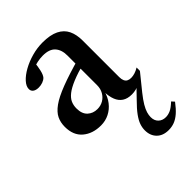

<svg xmlns="http://www.w3.org/2000/svg" viewBox="-210 -561 912 912"><g transform="rotate(-45 246.0 -105.0)"><path d="M478 -42 412.5 39Q391 66 379.2 86Q367.5 106 363 121.2Q358.5 136.5 358.5 149.5Q358.5 173.5 372.8 187.2Q387 201 410 201Q425 201 441 194Q457 187 480 165.5L492.5 179.5Q471.5 207.5 452.8 223.8Q434 240 415.5 247Q397 254 376 254Q338 254 316.2 232Q294.5 210 294.5 174.5Q294.5 156.5 300.8 138.2Q307 120 323.5 97.2Q340 74.5 370 44.5L424.5 -12L429 -5.5Q414.5 3.5 400.5 7Q386.5 10.5 372 10.5Q343 10.5 324.5 -1.8Q306 -14 297 -37Q288 -60 287 -91.5L290.5 -94Q282.5 -62 264.2 -38.5Q246 -15 220.2 -2Q194.5 11 164 11Q108.5 11 73 -19Q37.5 -49 37.5 -106Q37.5 -135.5 48.8 -159Q60 -182.5 89.5 -203.8Q119 -225 173.5 -246Q228 -267 314 -291L319.5 -258.5Q263 -243.5 227.5 -228.8Q192 -214 172.8 -198.8Q153.5 -183.5 146 -166.5Q138.5 -149.5 138.5 -128.5Q138.5 -92.5 158.2 -74.2Q178 -56 207 -56Q229.5 -56 247.2 -66.5Q265 -77 275.5 -95.5Q286 -114 286 -138V-337Q286 -375.5 266.2 -397.5Q246.5 -419.5 203 -419.5Q185.5 -419.5 165.5 -415.5Q145.5 -411.5 130 -404L153 -428Q150 -398.5 144.8 -376Q139.5 -353.5 131 -343.5Q123 -335 109.8 -330.2Q96.5 -325.5 82.5 -325.5Q64 -325.5 53.8 -333Q43.5 -340.5 43.5 -354Q43.5 -372.5 61.2 -392Q79 -411.5 108.5 -428Q138 -444.5 174 -454.5Q210 -464.5 246 -464.5Q297.5 -464.5 328.8 -449Q360 -433.5 373.8 -404.8Q387.5 -376 387.5 -336V-90.5Q387.5 -76 391.8 -66.2Q396 -56.5 404.5 -52Q413 -47.5 425 -47.5Q437.5 -47.5 451 -51.8Q464.5 -56 478 -64.5Z"/></g></svg>

Font: Newsreader 36pt Medium
Style: Regular
Weight: 500
Designer: Hugues Gentile
Foundry: Production Type
Version: Version 1.003